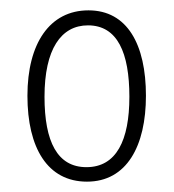

<svg xmlns="http://www.w3.org/2000/svg" viewBox="-20 -744 336 371"><path d="M262 -559C262 -658 226 -724 151 -724C76 -724 33 -660 33 -559C33 -458 72 -393 148 -393C225 -393 262 -462 262 -559ZM66 -557C66 -649 98 -695 150 -695C207 -695 230 -642 230 -557C230 -473 205 -421 147 -421C91 -421 66 -470 66 -557Z"/></svg>

Font: Noto Sans Georgian ExtraCondensed ExtraLight
Style: Regular
Weight: 200
Width: 2
Designer: Monotype Design Team, Akaki Razmadze
Foundry: Google LLC
Version: Version 2.005